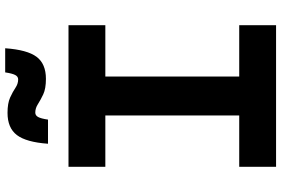

<svg xmlns="http://www.w3.org/2000/svg" viewBox="-192 -892 1084 740"><g transform="rotate(-90 350.0 -522.0)"><path d="M77 0V-142H275V-658H77V-800H623V-658H425V-142H623V0ZM166 -879Q172 -963 199.5 -999Q227 -1035 285 -1035Q322 -1035 344 -1025Q366 -1015 381.5 -1004.5Q397 -994 414 -994Q425 -994 431 -1005.5Q437 -1017 441 -1044H534Q528 -959 501 -923Q474 -887 416 -887Q378 -887 356 -897.5Q334 -908 318.5 -918Q303 -928 286 -928Q275 -928 269 -917Q263 -906 259 -879Z"/></g></svg>

Font: Martian Mono SemiBold
Style: Regular
Weight: 600
Monospace: yes
Designer: Roman Shamin
Foundry: Evil Martians
Version: Version 1.000; ttfautohint (v1.8.4.7-5d5b)